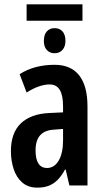

<svg xmlns="http://www.w3.org/2000/svg" viewBox="-20 -850 476 880"><path d="M358 -830V-755H102V-830ZM230 -721Q253 -721 266.5 -706Q280 -691 280 -662Q280 -637 266.5 -621.5Q253 -606 230 -606Q208 -606 194.5 -621Q181 -636 181 -662Q181 -691 194.5 -706Q208 -721 230 -721ZM230 -553Q305 -553 343 -504.5Q381 -456 381 -362V0H298L281 -73H278Q263 -45 245 -26.5Q227 -8 204.5 1Q182 10 151 10Q109 10 82 -13.5Q55 -37 42.5 -75.5Q30 -114 30 -157Q30 -241 75.5 -284.5Q121 -328 205 -332L269 -335V-362Q269 -413 254 -438Q239 -463 207 -463Q185 -463 158.5 -454Q132 -445 102 -426L70 -510Q104 -532 144.5 -542.5Q185 -553 230 -553ZM230 -256Q186 -254 164.5 -230.5Q143 -207 143 -161Q143 -120 156.5 -100Q170 -80 195 -80Q229 -80 249 -114Q269 -148 269 -207V-259Z"/></svg>

Font: Noto Sans Display ExtraCondensed SemiBold
Style: Regular
Weight: 600
Width: 2
Designer: Monotype Design Team
Foundry: Monotype Imaging Inc.
Version: Version 2.003